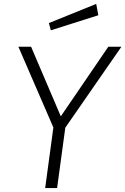

<svg xmlns="http://www.w3.org/2000/svg" viewBox="-20 -962 641 982"><path d="M472 -942 230 -844 240 -807 483 -884ZM601 -723H534L291 -367L139 -723H74L253 -310L211 0H272L314 -309Z"/></svg>

Font: United Sans ExtraLight
Style: Italic
Weight: 200
Italic angle: -8°
Designer: Pablo Impallari, Rodrigo Fuenzalida (Modified by Dan O. Williams)
Version: Version 1.000;PS 001.000;hotconv 1.0.88;makeotf.lib2.5.64775